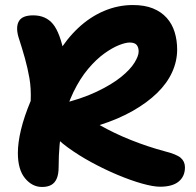

<svg xmlns="http://www.w3.org/2000/svg" viewBox="-20 -730 779 763"><path d="M147 13Q108 13 79.5 -21.5Q51 -56 51 -122Q51 -163 63.5 -215Q76 -267 102 -329Q104 -379 97 -419Q90 -459 79 -498.5Q68 -538 53 -584Q42 -624 55.5 -646.5Q69 -669 112 -669Q162 -669 190.5 -634.5Q219 -600 236 -512L207 -513Q244 -575 291 -619Q338 -663 393.5 -686.5Q449 -710 508 -710Q555 -710 588 -696.5Q621 -683 642.5 -659Q664 -635 674 -602.5Q684 -570 684 -533Q684 -487 664 -443Q644 -399 604.5 -360.5Q565 -322 508 -289.5Q451 -257 376 -233Q434 -200 500.5 -173.5Q567 -147 634 -129Q682 -117 698.5 -102.5Q715 -88 715 -65Q715 -29 690 -8.5Q665 12 616 12Q589 12 544.5 -0.5Q500 -13 447.5 -35Q395 -57 343.5 -85Q292 -113 249.5 -144Q207 -175 183 -206Q172 -222 172 -245.5Q172 -269 183 -289.5Q194 -310 213 -315Q302 -336 363 -365Q424 -394 461 -424Q498 -454 514.5 -481Q531 -508 531 -525Q531 -542 523 -551.5Q515 -561 495 -561Q479 -561 452.5 -550.5Q426 -540 394 -517Q362 -494 330 -456Q298 -418 271.5 -363.5Q245 -309 229 -235Q213 -161 213 -66Q213 -38 205.5 -20.5Q198 -3 183.5 5Q169 13 147 13Z"/></svg>

Font: Shantell Sans
Style: Bold
Weight: 700
Designer: Stephen Nixon, Anya Danilova, Shantell Martin
Foundry: Arrow Type
Version: Version 1.011;[c5ecc13dd]